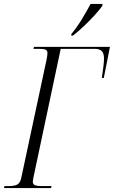

<svg xmlns="http://www.w3.org/2000/svg" viewBox="-43 -951 576 971"><path d="M-23 0 -20 -10H3Q28 -10 43 -17Q58 -24 64 -49L192 -647Q197 -672 197 -683Q197 -696 187 -700Q177 -704 156 -704H126L129 -714H513L482 -557H472Q477 -590 480 -615Q483 -640 483 -656Q483 -679 472.5 -691.5Q462 -704 435 -704H264L126 -53Q125 -46 124 -41Q123 -36 123 -33Q123 -18 134.5 -14Q146 -10 165 -10H218L215 0ZM318 -779Q344 -810 369 -850.5Q394 -891 415 -931H475V-922Q461 -902 436 -874.5Q411 -847 381.5 -819Q352 -791 326 -771H317Z"/></svg>

Font: Noto Serif Display ExtraCondensed Light
Style: Italic
Weight: 300
Width: 2
Italic angle: -12°
Designer: Monotype Design Team
Foundry: Monotype Imaging Inc.
Version: Version 2.009